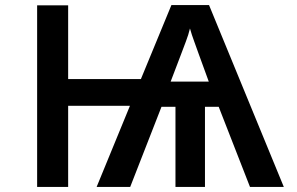

<svg xmlns="http://www.w3.org/2000/svg" viewBox="-20 -735 1167 755"><path d="M126 0V-714H248V-424H534L654 -715H802L1096 0H963L840 -315H786V0H670V-315H615L492 0H360L491 -319H248V0ZM651 -414H801L762 -521Q753 -547 743.5 -572.5Q734 -598 727 -623Q721 -598 711 -572Q701 -546 691 -519Z"/></svg>

Font: Noto Sans Mono SemiCondensed SemiBold
Style: Regular
Weight: 600
Width: 4
Designer: Monotype Design Team
Foundry: Monotype Imaging Inc.
Version: Version 2.014; ttfautohint (v1.8.4.7-5d5b)